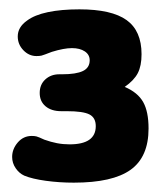

<svg xmlns="http://www.w3.org/2000/svg" viewBox="-20 -723 355 411"><path d="M247 -537Q267 -551 275 -566.5Q283 -582 283 -607Q283 -657 251 -680Q219 -703 150 -703Q111 -703 82.5 -697Q54 -691 38 -679Q18 -665 18 -645Q18 -628 30 -615.5Q42 -603 58 -603Q65 -603 69 -604Q73 -605 91 -612Q117 -620 134 -620Q151 -620 161.5 -613Q172 -606 172 -594Q172 -578 157.5 -571Q143 -564 113 -564H107Q89 -564 77 -553Q65 -542 65 -524Q65 -506 77.5 -495.5Q90 -485 111 -485H123Q158 -485 171.5 -478Q185 -471 185 -453Q185 -414 129 -414Q115 -414 102 -416.5Q89 -419 75 -424Q62 -430 58 -431Q54 -432 48 -432Q30 -432 18 -418Q6 -404 6 -387Q6 -374 13.5 -363Q21 -352 32 -347Q49 -340 78 -336Q107 -332 138 -332Q221 -332 259.5 -359.5Q298 -387 298 -448Q298 -484 286.5 -504.5Q275 -525 247 -537Z"/></svg>

Font: Beiruti Black
Style: Regular
Weight: 900
Designer: Arlette Boutros
Foundry: Boutros
Version: Version 1.41